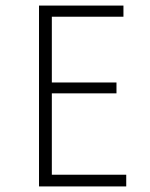

<svg xmlns="http://www.w3.org/2000/svg" viewBox="-20 -669 537 689"><path d="M120 0V-649H423V-609H166V-373H398V-334H166V-42H433V0Z"/></svg>

Font: Julius Sans One
Style: Regular
Weight: 400
Designer: Luciano Vergara
Foundry: LatinoType
Version: Version 1.001